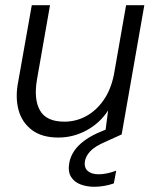

<svg xmlns="http://www.w3.org/2000/svg" viewBox="-20 -516 601 737"><path d="M204 12Q141 12 102.5 -17Q64 -46 51 -94.5Q38 -143 50 -203L102 -496H172L122 -211Q109 -135 133.5 -92Q158 -49 227 -49Q271 -49 309.5 -69.5Q348 -90 376.5 -130Q405 -170 417 -228L464 -496H534L447 0H383L395 -92Q363 -43 312 -15.5Q261 12 204 12ZM342 201Q314 201 289.5 192Q265 183 252.5 162.5Q240 142 246 109Q250 86 264 64.5Q278 43 305 23Q332 3 375 -14L434 -38L447 0L383 29Q344 46 327 64Q310 82 306 102Q302 127 316.5 140Q331 153 359 153Q373 153 390.5 149.5Q408 146 426 139L417 188Q400 194 380.5 197.5Q361 201 342 201Z"/></svg>

Font: DM Sans 24pt Light
Style: Italic
Weight: 300
Italic angle: -10°
Designer: Colophon Foundry, Jonny Pinhorn
Foundry: Colophon Foundry
Version: Version 4.004;gftools[0.9.30]